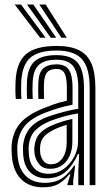

<svg xmlns="http://www.w3.org/2000/svg" viewBox="-20 -810 480 840"><path d="M372.3 0V-425.3Q372.3 -512.9 338.8 -550.9Q305.3 -588.9 227.6 -588.9Q147.6 -588.9 111.8 -556.7Q76 -524.5 72.8 -450.1Q72.3 -433.3 72.3 -414.5Q72.3 -395.7 73.7 -377.1H48.9Q47.5 -396.6 47.3 -413.6Q47.1 -430.5 47.9 -451.1Q51.2 -536.3 93.4 -572.6Q135.5 -609 227.6 -609Q288.4 -609 325.7 -590.4Q363 -571.8 380.2 -531.4Q397.3 -491.1 397.3 -425.3V0ZM192.5 -49.7Q229.4 -49.7 258.5 -70.7Q287.5 -91.6 304.5 -124.1Q321.4 -156.5 321.4 -190.8V-313.8Q295.5 -310.2 263.7 -301.6Q231.8 -293 201.3 -281.4Q156.5 -263.6 132.1 -237Q107.8 -210.5 105.2 -164.5Q104.9 -156.4 105.5 -148.5Q106.1 -140.6 106.5 -134.2Q109.7 -93.2 132.1 -71.5Q154.5 -49.7 192.5 -49.7ZM198.7 -71.5Q168.2 -71.5 152 -90.9Q135.7 -110.3 131.3 -136.4Q130.6 -142.2 130.2 -149.9Q129.8 -157.6 130 -162.2Q132.6 -200.4 151.6 -223.3Q170.7 -246.1 209 -262.2Q227.9 -270.3 251.2 -277.7Q274.5 -285.1 296.6 -289.9V-188.6Q296.6 -156.7 285.4 -130Q274.1 -103.3 252.3 -87.4Q230.5 -71.5 198.7 -71.5ZM202.3 -91.2Q225 -91.2 240.5 -104Q255.9 -116.8 263.8 -138.4Q271.7 -160 271.7 -186.4V-264Q253.9 -258.7 240.3 -253.4Q226.6 -248.2 217.1 -243.1Q184.2 -227.2 170.1 -209.4Q155.9 -191.6 155.2 -162.4Q155.1 -156.3 155.2 -150.5Q155.2 -144.8 156.2 -138.6Q158.9 -121.7 169.8 -106.4Q180.7 -91.2 202.3 -91.2ZM168 9.5Q108.6 9.5 73 -25.6Q37.3 -60.6 31.8 -127.9Q31 -138.8 30.6 -152Q30.2 -165.3 30.8 -173.4Q35.4 -232.4 68.8 -271.3Q102.2 -310.3 176.6 -338.7Q195.2 -346.1 209 -351.3Q222.8 -356.4 237.4 -360.7Q252 -364.9 272.5 -369.3V-425.5Q272.5 -468.6 262.7 -488.5Q252.8 -508.4 227.6 -508.4Q198.6 -508.4 186.2 -493.5Q173.8 -478.5 172.5 -445.8Q172.2 -437.3 172 -418Q171.9 -398.7 172.7 -377.1H147.9Q146.9 -401.7 147.2 -418.7Q147.4 -435.8 147.7 -448.3Q149.5 -493.3 169.4 -510.9Q189.2 -528.5 227.6 -528.5Q266.2 -528.5 281.8 -504Q297.4 -479.5 297.4 -425.5V-352.1Q263.5 -345.2 237.6 -337.4Q211.7 -329.6 184.8 -319.6Q117.5 -294.7 88.7 -259.3Q59.9 -223.9 55.8 -171.4Q55.3 -162.6 55.6 -151.3Q55.9 -140.1 56.8 -129.9Q61.4 -71.3 92.5 -40.7Q123.6 -10.1 175.9 -10.1Q223.4 -10.1 253.7 -31.8Q283.9 -53.4 303.4 -84.9H309L300.2 -19.3V0H275.3L275 -4.1L288.1 -47.3H283.5Q260.3 -19.1 234.9 -4.8Q209.5 9.5 168 9.5ZM322.5 0.2V-60L326.3 -136.1H320.7Q300.5 -88.1 267.8 -59Q235.1 -29.9 183.3 -30Q140.2 -30.2 112.9 -55.6Q85.6 -81.1 81.5 -132.1Q81.1 -139.9 80.6 -150.4Q80 -161 80.5 -168.8Q84.3 -216.1 109.5 -248Q134.6 -279.8 193.1 -300.5Q216.3 -308.6 239.1 -315.1Q261.9 -321.7 283.1 -326.5Q304.3 -331.4 322.4 -334V-425.3Q322.4 -491.4 300.6 -520Q278.7 -548.7 227.6 -548.7Q173.9 -548.7 149.4 -525.4Q124.8 -502.2 122.8 -448.9Q122.2 -432.7 122.1 -414.4Q122 -396.2 123.2 -377.1H98.4Q97.3 -397.4 97.2 -415.7Q97.2 -433.9 97.8 -449.4Q100.3 -513.4 130.5 -541.1Q160.6 -568.8 227.6 -568.8Q291.8 -568.8 319.6 -535.5Q347.4 -502.3 347.4 -425.3V0.2ZM155.6 -645 44.1 -790.3H71.9L179.5 -645ZM202 -645 98.1 -790.3H125.8L225.8 -645ZM248.4 -645 152 -790.3H179.7L272.3 -645Z"/></svg>

Font: Big Shoulders Inline Thin
Style: Regular
Weight: 100
Designer: Patric King
Foundry: XO Type Co
Version: Version 2.002